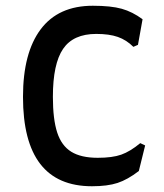

<svg xmlns="http://www.w3.org/2000/svg" viewBox="-20 -632 571 668"><path d="M60 -295Q60 -448 121.5 -530Q183 -612 303 -612Q366 -612 403.5 -601.5Q441 -591 476 -565L460 -476L444 -469Q420 -493 390 -503.5Q360 -514 315 -514Q235 -514 199.5 -462Q164 -410 164 -295Q164 -217 179 -171Q194 -125 228 -104Q262 -83 320 -83Q371 -83 402 -94Q433 -105 468 -134L485 -126L463 -37Q424 -7 389 4.5Q354 16 300 16Q60 16 60 -295Z"/></svg>

Font: Farro
Style: Regular
Weight: 400
Designer: Aceler Chua
Foundry: Grayscale Limited
Version: Version 1.101